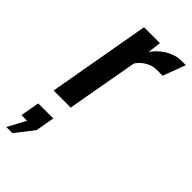

<svg xmlns="http://www.w3.org/2000/svg" viewBox="-278 -557 875 875"><g transform="rotate(45 160.0 -119.0)"><path d="M5 0 92.5 -495.5H195L177.5 -351L115 0ZM171 -335.5 182 -422Q196.5 -446.5 218.8 -466Q241 -485.5 267.8 -496.8Q294.5 -508 321 -508H349.5L308.5 -399H267.5Q248 -399 228.5 -390Q209 -381 194 -366.5Q179 -352 171 -335.5ZM9.5 270H-30L17 183H-19.5L-3 91H94L77.5 183Z"/></g></svg>

Font: Cabin SemiCondensedSemiBold
Style: Italic
Weight: 600
Width: 4
Italic angle: -10°
Designer: Pablo Impallari
Foundry: Pablo Impallari. http://www.impallari.com Igino Marini. http://www.ikern.com
Version: Version 3.001